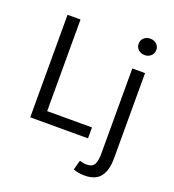

<svg xmlns="http://www.w3.org/2000/svg" viewBox="-159 -814 1045 1154"><g transform="rotate(20 363.5 -236.5)"><path d="M169.9 -655.8V-69.8H456.5V0H86.9V-655.8ZM604.5 -691.4Q627.9 -691.4 644.3 -676.8Q660.6 -662.1 660.6 -639.2Q660.6 -616.2 644.3 -601.3Q627.9 -586.4 604.5 -586.4Q580.6 -586.4 564.2 -601.3Q547.9 -616.2 547.9 -639.2Q547.9 -662.1 564 -676.8Q580.1 -691.4 604.5 -691.4ZM644.5 -485.8V59.1Q644.5 136.2 613.3 176.8Q582 217.3 512.2 217.3Q471.7 217.3 439.9 204.6L457 143.1Q480.5 150.9 502.9 150.9Q537.6 150.9 550.3 128.4Q563 106 563 58.6V-485.8Z"/></g></svg>

Font: Varta
Style: Regular
Weight: 400
Designer: Joana Correia, Viktoriya Grabowska, Eben Sorkin
Foundry: Sorkin Type
Version: Version 1.002; ttfautohint (v1.3) -l 8 -r 24 -G 200 -x 12 -H